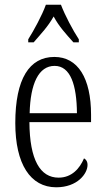

<svg xmlns="http://www.w3.org/2000/svg" viewBox="-20 -786 447 816"><path d="M100 -619V-606H123C154 -642 184 -673 208 -716C231 -673 260 -642 292 -606H315V-619C290 -657 256 -721 239 -766H175C159 -721 124 -657 100 -619ZM219 10C309 10 352 -48 352 -85C352 -100 345 -109 337 -113C319 -70 285 -31 229 -31C151 -31 106 -106 105 -267H367V-298C367 -454 311 -544 211 -544C105 -544 45 -451 45 -263C45 -89 109 10 219 10ZM307 -305H106C109 -430 144 -506 212 -506C280 -506 306 -424 307 -305Z"/></svg>

Font: Noto Serif Lao ExtraCondensed Light
Style: Regular
Weight: 300
Width: 2
Designer: Monotype Design Team
Foundry: Monotype Imaging Inc.
Version: Version 2.003